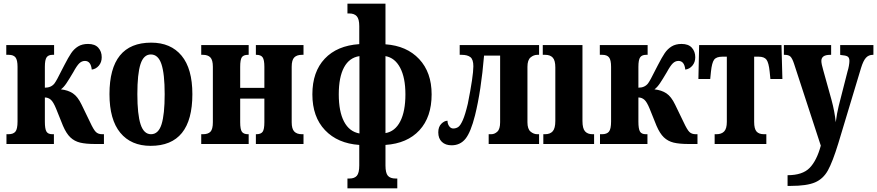

<svg xmlns="http://www.w3.org/2000/svg" viewBox="-20 -780 4751 1040"><path d="M15 -53H26Q52 -53 63.5 -67Q75 -81 75 -122V-418Q75 -455 64 -469Q53 -483 28 -483H14V-536H273V-483H264Q242 -483 232.5 -469.5Q223 -456 223 -418V-305Q257 -305 275 -328Q287 -344 314 -399L329 -428Q350 -469 365.5 -492Q381 -515 403 -528.5Q425 -542 457 -542Q494 -542 512.5 -521.5Q531 -501 531 -470Q531 -443 515.5 -424.5Q500 -406 477 -403Q472 -450 440 -450Q423 -450 409.5 -437Q396 -424 377 -389Q354 -350 339.5 -328.5Q325 -307 310 -296Q348 -292 374.5 -274.5Q401 -257 422 -213L468 -118Q487 -77 499.5 -65Q512 -53 533 -53H543V0H496Q445 0 414 -7.5Q383 -15 361 -36Q339 -57 321 -99L284 -191Q269 -228 255 -240Q241 -252 223 -252V-121Q223 -82 231.5 -67.5Q240 -53 263 -53H272V0H15Z M573 -270Q573 -549 799 -549Q905 -549 963.5 -478.5Q1022 -408 1022 -270Q1022 10 796 10Q690 10 631.5 -61Q573 -132 573 -270ZM872 -270Q872 -380 854.5 -432.5Q837 -485 797 -485Q758 -485 741 -432.5Q724 -380 724 -270Q724 -160 741.5 -106.5Q759 -53 798 -53Q838 -53 855 -106.5Q872 -160 872 -270Z M1070 -53H1080Q1107 -53 1120 -66.5Q1133 -80 1133 -118V-418Q1133 -455 1119.5 -469Q1106 -483 1080 -483H1070V-536H1327V-483H1323Q1299 -483 1290 -470Q1281 -457 1281 -418V-304H1412V-418Q1412 -456 1402.5 -469.5Q1393 -483 1369 -483H1366V-536H1624V-483H1615Q1588 -483 1574 -469Q1560 -455 1560 -418V-118Q1560 -82 1574 -67.5Q1588 -53 1615 -53H1624V0H1366V-53H1369Q1393 -53 1402.5 -66Q1412 -79 1412 -118V-246H1281V-118Q1281 -79 1290.5 -66Q1300 -53 1323 -53H1327V0H1070Z M1862 187H1873Q1900 187 1913 172Q1926 157 1926 116V5Q1809 -3 1740.5 -75Q1672 -147 1672 -269Q1672 -391 1739 -462Q1806 -533 1926 -541V-639Q1926 -677 1912.5 -692Q1899 -707 1873 -707H1862V-760H2068V-540Q2183 -532 2250.5 -460Q2318 -388 2318 -269Q2318 -146 2252 -74.5Q2186 -3 2068 5V116Q2068 157 2081 172Q2094 187 2123 187H2132V240H1862ZM1927 -476Q1872 -468 1843.5 -415Q1815 -362 1815 -269Q1815 -176 1843.5 -121.5Q1872 -67 1927 -57ZM2176 -269Q2176 -359 2147.5 -413Q2119 -467 2068 -476V-59Q2120 -68 2148 -122.5Q2176 -177 2176 -269Z M2354 -63Q2354 -93 2370.5 -109.5Q2387 -126 2404 -126Q2404 -109 2413 -96.5Q2422 -84 2435 -84Q2450 -84 2462 -92Q2474 -100 2487 -129.5Q2500 -159 2514 -218Q2544 -368 2544 -421Q2544 -458 2528 -470.5Q2512 -483 2481 -483H2470V-536H2900V-483H2890Q2871 -483 2854 -469Q2837 -455 2837 -418V-118Q2837 -81 2854 -67Q2871 -53 2890 -53H2900V0H2627V-53H2641Q2659 -53 2674 -67Q2689 -81 2689 -118V-479H2602Q2586 -288 2553 -155Q2530 -64 2501.5 -28.5Q2473 7 2426 7Q2393 7 2373.5 -11.5Q2354 -30 2354 -63Z M2923 -53H2932Q2960 -53 2974 -69Q2988 -85 2988 -125V-415Q2988 -453 2974 -468Q2960 -483 2934 -483H2920V-536H3135V-125Q3135 -84 3149 -68.5Q3163 -53 3189 -53H3198V0H2923Z M3230 -53H3241Q3267 -53 3278.5 -67Q3290 -81 3290 -122V-418Q3290 -455 3279 -469Q3268 -483 3243 -483H3229V-536H3488V-483H3479Q3457 -483 3447.5 -469.5Q3438 -456 3438 -418V-305Q3472 -305 3490 -328Q3502 -344 3529 -399L3544 -428Q3565 -469 3580.5 -492Q3596 -515 3618 -528.5Q3640 -542 3672 -542Q3709 -542 3727.5 -521.5Q3746 -501 3746 -470Q3746 -443 3730.5 -424.5Q3715 -406 3692 -403Q3687 -450 3655 -450Q3638 -450 3624.5 -437Q3611 -424 3592 -389Q3569 -350 3554.5 -328.5Q3540 -307 3525 -296Q3563 -292 3589.5 -274.5Q3616 -257 3637 -213L3683 -118Q3702 -77 3714.5 -65Q3727 -53 3748 -53H3758V0H3711Q3660 0 3629 -7.5Q3598 -15 3576 -36Q3554 -57 3536 -99L3499 -191Q3484 -228 3470 -240Q3456 -252 3438 -252V-121Q3438 -82 3446.5 -67.5Q3455 -53 3478 -53H3487V0H3230Z M3851 -53H3861Q3888 -53 3902.5 -68Q3917 -83 3917 -120V-473H3893Q3860 -473 3848 -456.5Q3836 -440 3831 -392L3827 -352H3763L3767 -536H4213L4218 -352H4153L4149 -392Q4144 -440 4132 -456.5Q4120 -473 4089 -473H4065V-120Q4065 -82 4078 -67.5Q4091 -53 4118 -53H4131V0H3851Z M4246 169Q4327 169 4365.5 129.5Q4404 90 4426 9L4281 -435Q4271 -465 4261 -474Q4251 -483 4231 -483H4226V-536H4482V-483H4478Q4452 -483 4440.5 -474.5Q4429 -466 4429 -450Q4429 -434 4440 -397L4484 -239Q4501 -176 4507 -118Q4513 -166 4523 -206L4571 -394Q4575 -406 4578 -422.5Q4581 -439 4581 -450Q4581 -468 4571 -474Q4561 -480 4535 -482L4531 -483V-536H4711V-483H4708Q4685 -483 4670.5 -467Q4656 -451 4644 -412L4521 -4Q4490 97 4464.5 143Q4439 189 4394.5 208Q4350 227 4263 227H4246Z"/></svg>

Font: Noto Serif CondExtraBold
Style: Regular
Weight: 800
Width: 3
Designer: Monotype Design Team
Foundry: Monotype Imaging Inc.
Version: Version 1.001